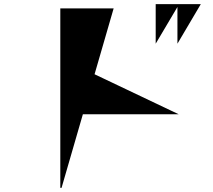

<svg xmlns="http://www.w3.org/2000/svg" viewBox="-20 -859 1040 936"><path d="M845 -646V-825L739 -646V-839H959ZM534 -818 441 -497 851 -302H384L280 57H274V-818Z"/></svg>

Font: Chokokutai
Style: Regular
Weight: 400
Designer: 108号,108go
Foundry: Font Zone 108
Version: Version 1.000; ttfautohint (v1.8.3)